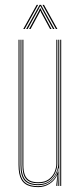

<svg xmlns="http://www.w3.org/2000/svg" viewBox="-20 -763 331 788"><path d="M137 5Q119.8 5 106.4 1.8Q93 -1.5 83.5 -8.4Q74 -15.2 67.9 -25.9Q61.8 -36.5 58.9 -51.5Q56 -66.5 56 -86V-600H60V-86Q60 -62.8 64.4 -46.1Q68.8 -29.5 77.9 -19.1Q87 -8.8 101.8 -3.9Q116.5 1 137 1Q165 1 186.6 -14.6Q208.2 -30.2 217.2 -57.5H219.2L215.5 -6V0H211.2V-4.8L215.5 -44.5H214.5Q205.2 -22.5 183.9 -8.8Q162.5 5 137 5ZM227.2 0V-600H231.2V0ZM137 -11Q119.5 -11 107.1 -15.2Q94.8 -19.5 87 -28.5Q79.2 -37.5 75.6 -51.8Q72 -66 72 -86V-600H76V-86Q76 -60.5 82.2 -44.9Q88.5 -29.2 101.9 -22.1Q115.2 -15 137 -15Q163.8 -15 180.1 -27.1Q196.5 -39.2 203.9 -57Q211.2 -74.8 211.2 -91.2V-600H215.2V-91.2Q215.2 -74.5 207.6 -55.8Q200 -37 182.9 -24Q165.8 -11 137 -11ZM137 -3Q97.8 -3 80.9 -22.2Q64 -41.5 64 -86V-600H68V-86Q68 -43.8 84 -25.4Q100 -7 137 -7Q166.5 -7 184.5 -21Q202.5 -35 210.9 -54.8Q219.2 -74.5 219.2 -91.2V-600H223.2V0H219.2V-10L221.2 -72.2H219.2Q215 -46.2 193 -24.6Q171 -3 137 -3ZM75.5 -644 130.5 -743H136.5L81.5 -644ZM87.5 -644 142.5 -743H148.5L203.5 -644H197.5L150.5 -729.2L146.5 -737.5H144.5L140.5 -729.2L93.5 -644ZM99.5 -644 139.5 -717.8 144.5 -728.8H146.5L151.5 -717.8L191.5 -644H185.5L148 -713.2L146.5 -718H144.5L143 -713.2L105.5 -644ZM209.5 -644 154.5 -743H160.5L215.5 -644Z"/></svg>

Font: Big Shoulders Inline Thin
Style: Regular
Weight: 100
Designer: Patric King
Foundry: XO Type Co
Version: Version 2.002